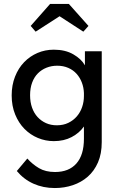

<svg xmlns="http://www.w3.org/2000/svg" viewBox="-20 -705 603 970"><path d="M252 8Q210 8 171.5 -8Q133 -24 103.5 -54Q74 -84 56.5 -127Q39 -170 39 -223Q39 -275 56 -318Q73 -361 102 -391Q131 -421 169.5 -437.5Q208 -454 252 -454Q310 -454 350.5 -430.5Q391 -407 409 -375V-446H494V13Q494 72 475 115.5Q456 159 423.5 187.5Q391 216 348 230.5Q305 245 257 245Q198 245 149 223Q100 201 65 159L118 96Q144 125 177 144.5Q210 164 258 164Q328 164 366 121Q404 78 404 -4V-66Q381 -33 342 -12.5Q303 8 252 8ZM267 -72Q300 -72 325.5 -84.5Q351 -97 368.5 -117.5Q386 -138 395 -164.5Q404 -191 404 -220V-235Q403 -263 393.5 -288Q384 -313 367 -332Q350 -351 325 -362Q300 -373 269 -373Q240 -373 215 -363Q190 -353 171.5 -334.5Q153 -316 142.5 -288Q132 -260 132 -224Q132 -189 142 -161Q152 -133 170 -113.5Q188 -94 212.5 -83Q237 -72 267 -72ZM135 -574 233 -685H328L427 -574L401 -545L281 -623L160 -545Z"/></svg>

Font: Tilda Sans Medium
Style: Regular
Weight: 500
Designer: ParaType Ltd
Foundry: ParaType Ltd
Version: Version 1.009